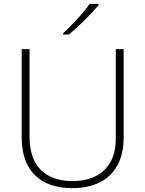

<svg xmlns="http://www.w3.org/2000/svg" viewBox="-20 -970 756 1000"><path d="M624 -255Q624 -166 590.5 -107Q557 -48 497 -19Q437 10 357 10Q231 10 162 -57.5Q93 -125 93 -256V-714H134V-259Q134 -143 192.5 -85Q251 -27 358 -27Q426 -27 476.5 -51.5Q527 -76 555 -125.5Q583 -175 583 -249V-714H624ZM493 -943Q479 -926 461 -906.5Q443 -887 422.5 -866.5Q402 -846 380.5 -826.5Q359 -807 339 -790H309V-797Q331 -817 357.5 -844.5Q384 -872 408.5 -900.5Q433 -929 447 -950H493Z"/></svg>

Font: Noto Sans Hebrew Thin ExtraLight
Style: Regular
Weight: 250
Version: Version 3.001